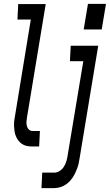

<svg xmlns="http://www.w3.org/2000/svg" viewBox="-20 -756 567 991"><path d="M412 -604 434 -736H527L505 -604ZM144 0Q130 0 117 -3Q104 -6 93.5 -13Q83 -20 75 -30.5Q67 -41 62 -53Q57 -65 55 -78.5Q53 -92 52.5 -105.5Q52 -119 53.5 -133Q55 -147 58 -161L139 -655H70L74 -735H216L119 -148Q117 -137 116.5 -126Q116 -115 119 -104.5Q122 -94 129.5 -87Q137 -80 148 -80H186L182 0ZM194 215 198 135H260Q275 135 288.5 126Q302 117 310 104Q318 91 322.5 76.5Q327 62 329 47L410 -440H341L345 -520H487L391 60Q389 74 386 87.5Q383 101 378 114Q373 127 367 139.5Q361 152 352.5 164Q344 176 333 186Q322 196 309.5 202.5Q297 209 283.5 212Q270 215 257 215Z"/></svg>

Font: Iosevka SS04 Medium
Style: Italic
Weight: 500
Italic angle: -9°
Monospace: yes
Designer: Belleve Invis
Foundry: Belleve Invis
Version: Version 19.0.0; ttfautohint (v1.8.4)